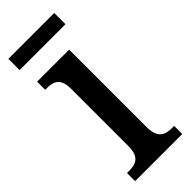

<svg xmlns="http://www.w3.org/2000/svg" viewBox="-225 -706 737 737"><g transform="rotate(-45 143.0 -338.0)"><path d="M6 -615H255V-676H6ZM18 0H274V-44H263C225 -44 196 -55 196 -116V-536H22V-492H31C68 -492 95 -481 95 -424V-113C95 -54 66 -44 28 -44H18Z"/></g></svg>

Font: Noto Serif Bengali Condensed Medium
Style: Regular
Weight: 500
Width: 3
Designer: Juan Bruce, Universal Thirst, Indian Type Foundry and the Monotype Design Team.
Foundry: Monotype Imaging Inc.
Version: Version 2.003